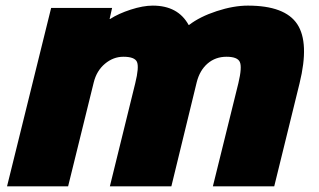

<svg xmlns="http://www.w3.org/2000/svg" viewBox="-20 -660 1130 680"><path d="M1041 -365.2 951.2 0H733.9L824.2 -365.2Q837.9 -422.4 829.3 -440.7Q820.8 -459 782.2 -459Q743.2 -459 715.3 -435.1Q687.5 -411.1 676.8 -369.1L586.9 0H369.1L459 -365.2Q473.1 -422.4 465.1 -440.7Q457 -459 417 -459Q381.3 -459 351.8 -434.3Q322.3 -409.7 312 -368.2L221.2 0H4.9L161.1 -631.8H377L368.2 -592.8H370.1Q399.4 -611.8 443.1 -626Q486.8 -640.1 521 -640.1Q610.4 -640.1 647.9 -571.8H649.9Q688 -601.1 747.6 -620.6Q807.1 -640.1 857.9 -640.1Q989.3 -640.1 1032.7 -574.5Q1076.2 -508.8 1041 -365.2Z"/></svg>

Font: Sinkin Sans 900 X Black Italic
Style: Regular
Weight: 950
Italic angle: -112°
Designer: Keith Bates
Foundry: K-Type
Version: Sinkin Sans (version 1.0)  by Keith Bates   •   © 2014   www